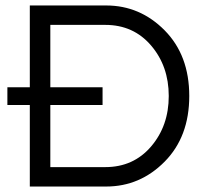

<svg xmlns="http://www.w3.org/2000/svg" viewBox="-20 -682 752 702"><path d="M368 -662Q492 -662 582 -571Q672 -480 672 -331Q672 -182 582 -91Q492 0 368 0H89V-298H7V-363H89V-662ZM365 -71Q468 -71 532.5 -146.5Q597 -222 597 -331Q597 -440 532.5 -515.5Q468 -591 365 -591H164V-363H355V-298H164V-71Z"/></svg>

Font: Questrial
Style: Regular
Weight: 400
Designer: Joe Prince
Foundry: Joe Prince
Version: Version 1.002